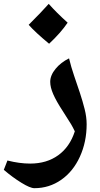

<svg xmlns="http://www.w3.org/2000/svg" viewBox="-60 -736 524 1006"><path d="M120.1 250Q98.1 250 51.8 221.4Q5.4 192.9 -40 153.8L-21 105Q42 121.1 98.1 121.1Q184.6 121.1 245.1 77.4Q305.7 33.7 332 -47.9Q321.8 -69.3 312.5 -85Q303.2 -100.6 268.1 -155.3Q234.9 -206.1 219 -242.4Q203.1 -278.8 203.1 -307.1Q203.1 -341.3 231 -375.2Q258.8 -409.2 301.8 -430.2Q312.5 -385.3 328.1 -339.8Q343.8 -294.4 358.4 -250.2Q373 -206.1 383.5 -164.3Q394 -122.6 394 -85Q394 7.3 358.6 85Q323.2 162.6 260.5 206.3Q197.8 250 120.1 250ZM294.4 -617.2Q258.8 -564.5 197.3 -506.8Q124 -567.4 90.3 -606Q161.1 -676.8 195.3 -715.8Q235.8 -669.9 294.4 -617.2Z"/></svg>

Font: Sahl Naskh
Style: Bold
Weight: 700
Designer: Pascal Zoghbi
Version: Version 1.001